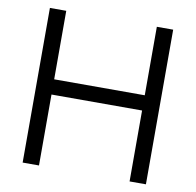

<svg xmlns="http://www.w3.org/2000/svg" viewBox="-85 -865 969 951"><g transform="rotate(10 400.0 -389.0)"><path d="M710 0H627.8V-356.7H172.2V0H90V-777.8H172.2V-433.3H627.8V-777.8H710Z"/></g></svg>

Font: Paperlogy 4 Regular
Style: Regular
Weight: 400
Designer: redesigned by Lee Juim, glyphs from Gmarket Sans & Montserrat
Foundry: PT&
Version: Version 1.001